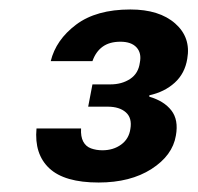

<svg xmlns="http://www.w3.org/2000/svg" viewBox="-20 -732 417 405"><path d="M188 -347Q116 -347 84 -377Q52 -407 57 -461H151Q150 -444 155.5 -433.5Q161 -423 172 -419Q183 -415 196 -415Q219 -415 235.5 -427Q252 -439 255 -460Q259 -483 245.5 -495Q232 -507 207 -507H166L175 -554H213Q237 -554 254.5 -565.5Q272 -577 275 -600Q279 -620 268 -632Q257 -644 234 -644Q211 -644 196.5 -633.5Q182 -623 175 -603H87Q98 -648 140.5 -680Q183 -712 255 -712Q316 -712 349.5 -682.5Q383 -653 375 -608Q370 -577 348.5 -557.5Q327 -538 295 -531V-528Q326 -519 341.5 -499Q357 -479 351 -446Q344 -404 299.5 -375.5Q255 -347 188 -347Z"/></svg>

Font: DM Sans 12pt SemiBold
Style: Italic
Weight: 600
Italic angle: -10°
Version: Version 4.004;gftools[0.9.30]